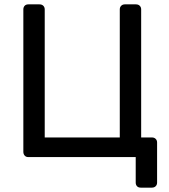

<svg xmlns="http://www.w3.org/2000/svg" viewBox="-20 -720 774 880"><path d="M625 140Q614 140 608 133.5Q602 127 602 117V0H110Q99 0 93 -7Q87 -14 87 -24V-677Q87 -687 93 -693.5Q99 -700 110 -700H161Q172 -700 178.5 -693.5Q185 -687 185 -677V-90H529V-677Q529 -687 535.5 -693.5Q542 -700 552 -700H603Q614 -700 620.5 -693.5Q627 -687 627 -677V-90H676Q687 -90 693.5 -83.5Q700 -77 700 -67V117Q700 127 693.5 133.5Q687 140 676 140Z"/></svg>

Font: Rubik Light
Style: Regular
Weight: 400
Version: Version 2.101